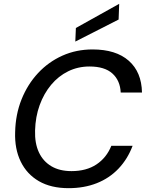

<svg xmlns="http://www.w3.org/2000/svg" viewBox="-20 -970 766 1002"><path d="M338 12Q246 12 183 -24.5Q120 -61 88 -127Q56 -193 59 -280Q61 -373 92.5 -451.5Q124 -530 178.5 -588.5Q233 -647 305.5 -679.5Q378 -712 463 -712Q585 -712 652 -653Q719 -594 721 -487H610Q607 -550 566.5 -586.5Q526 -623 447 -623Q387 -623 336 -598Q285 -573 247 -527.5Q209 -482 187 -421.5Q165 -361 163 -289Q161 -222 183 -175Q205 -128 248 -102.5Q291 -77 353 -77Q431 -77 483.5 -112Q536 -147 561 -209H672Q646 -140 598.5 -90Q551 -40 485 -14Q419 12 338 12ZM373 -753 376 -824 602 -950 599 -868Z"/></svg>

Font: DM Sans 18pt Medium
Style: Italic
Weight: 500
Italic angle: -10°
Designer: Colophon Foundry, Jonny Pinhorn
Foundry: Colophon Foundry
Version: Version 4.004;gftools[0.9.30]